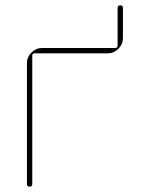

<svg xmlns="http://www.w3.org/2000/svg" viewBox="-20 -700 537 720"><path d="M81 -10V-463Q81 -486 98 -503Q115 -520 138 -520H412Q421 -520 421 -529V-670Q421 -680 431 -680Q441 -680 441 -670V-557Q441 -534 424 -517Q407 -500 384 -500H110Q101 -500 101 -491V-10Q101 0 91 0Q81 0 81 -10Z"/></svg>

Font: Rounded Mplus 1c Thin
Style: Regular
Weight: 250
Version: Version 1.059.20150529